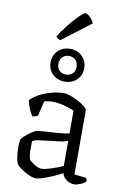

<svg xmlns="http://www.w3.org/2000/svg" viewBox="-104 -1027 703 1090"><g transform="rotate(10 247.5 -482.0)"><path d="M183 4Q166 4 142.5 -6.5Q119 -17 99 -30.5Q79 -44 72 -54Q64 -63 59 -90.5Q54 -118 54 -152Q54 -163 54.5 -174Q55 -185 57 -195Q57 -201 73 -216Q89 -231 110 -245.5Q131 -260 145 -263Q152 -264 169 -265Q186 -266 204 -268Q231 -269 264 -271.5Q297 -274 327 -280V-411Q297 -425 263 -433Q229 -441 199 -441Q187 -441 175.5 -439Q164 -437 154 -435L133 -348Q129 -346 121 -343Q113 -340 102 -339Q93 -351 82.5 -375.5Q72 -400 67 -427Q90 -450 123 -466.5Q156 -483 191.5 -491.5Q227 -500 258 -500Q272 -500 294.5 -492Q317 -484 340 -472Q363 -460 379 -447Q395 -434 395 -424V-56L463 -48Q464 -46 466.5 -40.5Q469 -35 469 -29Q461 -18 438.5 -9Q416 0 403 0Q381 0 359.5 -14Q338 -28 332 -52Q306 -38 277 -25.5Q248 -13 222.5 -4.5Q197 4 183 4ZM206 -55Q218 -55 241 -61.5Q264 -68 287.5 -76.5Q311 -85 327 -93V-237Q304 -229 277 -225.5Q250 -222 220 -219Q189 -216 163 -212Q137 -208 125 -200Q124 -174 124.5 -144Q125 -114 133 -93Q144 -82 165.5 -68.5Q187 -55 206 -55ZM248 -565Q206 -565 178.5 -591.5Q151 -618 151 -659Q151 -700 178.5 -727Q206 -754 248 -754Q290 -754 317.5 -727Q345 -700 345 -659Q345 -618 317.5 -591.5Q290 -565 248 -565ZM248 -606Q272 -606 286.5 -620.5Q301 -635 301 -659Q301 -683 286.5 -698Q272 -713 248 -713Q225 -713 210.5 -698Q196 -683 196 -659Q196 -635 210.5 -620.5Q225 -606 248 -606ZM183 -792Q175 -795 168 -800.5Q161 -806 158 -811Q206 -882 246.5 -925Q287 -968 299 -968Q309 -968 325.5 -952Q342 -936 348 -918Z"/></g></svg>

Font: Texturina 72pt Light
Style: Regular
Weight: 300
Designer: Guillermo Torres Carreño
Foundry: Omnibus-Type
Version: Version 1.002; ttfautohint (v1.8.3)